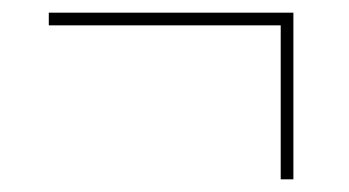

<svg xmlns="http://www.w3.org/2000/svg" viewBox="-20 -395 550 303"><path d="M423 -112H443V-375H57V-355H423Z"/></svg>

Font: Noto Serif Display SemiCondensed
Style: Italic
Weight: 400
Width: 4
Italic angle: -12°
Designer: Monotype Design Team
Foundry: Monotype Imaging Inc.
Version: Version 2.009